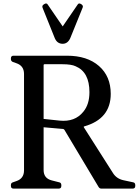

<svg xmlns="http://www.w3.org/2000/svg" viewBox="-20 -1107 814 1127"><path d="M348 -850Q316 -850 302 -882L230 -1061Q225 -1074 237 -1081L240 -1083Q254 -1092 261 -1079L348 -952L435 -1079Q442 -1092 456 -1083L459 -1081Q470 -1073 465 -1062L392 -882Q377 -850 348 -850ZM59 0Q44 0 44 -16V-20Q44 -35 57 -37H56L76 -44Q121 -59 121 -107V-673Q121 -721 76 -736L56 -743Q44 -748 44 -760V-764Q44 -780 59 -780H373Q492 -780 561 -719.5Q630 -659 630 -556Q630 -409 474 -365Q470 -364 472 -360L642 -93Q663 -58 705 -49L761 -37Q774 -35 774 -20V-16Q774 0 759 0H574Q565 0 559 -9L358 -345Q354 -350 350 -350L236 -360V-109Q236 -60 284 -48L327 -37Q340 -35 340 -20V-16Q340 0 325 0ZM330 -399Q420 -390 469 -451Q505 -494 505 -566Q505 -684 424 -718Q399 -730 346 -730H241Q236 -730 236 -725V-409Z"/></svg>

Font: Caslon OS
Style: Regular
Weight: 400
Designer: Alfredo Marco Pradil
Foundry: Hanken Design Co.
Version: Version 1.000;PS 001.000;hotconv 1.0.88;makeotf.lib2.5.64775